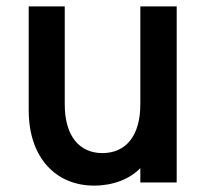

<svg xmlns="http://www.w3.org/2000/svg" viewBox="-20 -572 649 602"><path d="M534 0V-552H420V-245C420 -144 373 -92 301 -92C230 -92 183 -144 183 -245V-552H70V-227C70 -73 159 10 275 10C333 10 387 -10 420 -45V0Z"/></svg>

Font: Malmofest Medium
Style: Regular
Weight: 500
Designer: Jonny Pinhorn (Poppins), Kolossal
Version: Version 1.004;Glyphs 3.1.2 (3151)